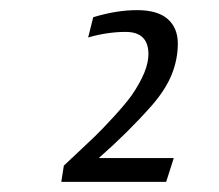

<svg xmlns="http://www.w3.org/2000/svg" viewBox="-20 -682 432 379"><path d="M273 -575Q273 -619 228 -619Q192 -619 154 -608L164 -648Q210 -662 250.5 -662Q291 -662 311 -644.5Q331 -627 331 -596Q331 -565 319 -535Q307 -505 279 -473Q233 -421 175 -370H323L308 -323H101L106 -355Q108 -357 131.5 -379Q155 -401 168 -413.5Q181 -426 204 -451Q227 -476 240 -494Q273 -542 273 -575Z"/></svg>

Font: Gudea
Style: Italic
Weight: 400
Version: Version 1.002